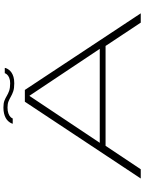

<svg xmlns="http://www.w3.org/2000/svg" viewBox="120 -964 844 1124"><g transform="rotate(-90 542.0 -402.0)"><path d="M59 0H113L250.5 -206H835L971.5 0H1026L577.5 -678.5H508.5ZM268 -240 542.5 -651.5H543.5L818 -240ZM616 -740.5Q638.5 -740.5 653.5 -745Q668.5 -749.5 678.5 -756.2Q688.5 -763 694.5 -770.8Q700.5 -778.5 703.5 -785.5Q706.5 -792.5 706.5 -796H675.5Q674.5 -791 668 -783.2Q661.5 -775.5 648.5 -770Q635.5 -764.5 616.5 -764.5Q589 -764.5 572.2 -770.5Q555.5 -776.5 542.8 -784.2Q530 -792 514.8 -798Q499.5 -804 474.5 -804Q455 -804 439.5 -800.2Q424 -796.5 413 -790.2Q402 -784 395.2 -776.5Q388.5 -769 384.8 -762.2Q381 -755.5 379.5 -749.5H410.5Q412 -755 419.2 -762.5Q426.5 -770 440.5 -775Q454.5 -780 474.5 -780Q496.5 -780 511 -774Q525.5 -768 538.8 -760.2Q552 -752.5 569.5 -746.5Q587 -740.5 616 -740.5Z"/></g></svg>

Font: Anybody ExtraExpanded ExtraLight
Style: Regular
Weight: 250
Width: 8
Version: Version 1.113;gftools[0.9.25]